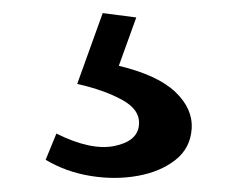

<svg xmlns="http://www.w3.org/2000/svg" viewBox="-20 -56 354 286"><path d="M48 182 64 143Q115.5 168.5 150.2 161.5Q185 154.5 187 130Q189 107.5 162 92.8Q135 78 95 69L133 -36.5L183 -30L157 42Q215 56 241.2 81Q267.5 106 265.5 136Q263.5 165 241 182.5Q218.5 200 184.8 206Q151 212 114.5 206Q78 200 48 182Z"/></svg>

Font: Karla SemiBold
Style: Regular
Weight: 600
Designer: Jonathan Pinhorn
Version: Version 2.004; ttfautohint (v1.8.4.7-5d5b);gftools[0.9.33]